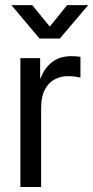

<svg xmlns="http://www.w3.org/2000/svg" viewBox="-20 -748 373 768"><path d="M61.5 0V-515.6H140.6V-434.6H142.6Q156.7 -474.6 187.5 -499Q218.3 -523.4 266.6 -523.4Q277.8 -523.4 287.4 -522.5Q296.9 -521.5 301.8 -520.5V-437.5Q296.9 -439 283 -441.2Q269 -443.4 251 -443.4Q222.7 -443.4 198.2 -430.2Q173.8 -417 159.2 -389.2Q144.5 -361.3 144.5 -317.4V0ZM108.9 -727.5 179.2 -641.6 248.5 -727.5H332.5V-727.1L219.2 -593.8H138.2L25.9 -727.1V-727.5Z"/></svg>

Font: Inter Khmer Looped
Style: Regular
Weight: 400
Designer: Rasmus Andersson, Sovichet Tep
Foundry: Anagata Design
Version: Version 1.000